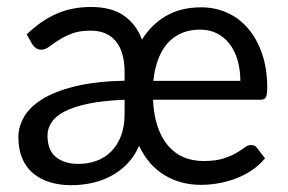

<svg xmlns="http://www.w3.org/2000/svg" viewBox="-20 -536 845 564"><path d="M58.5 -435Q100.5 -475.5 145.8 -495.5Q191 -515.5 247.5 -515.5Q307.5 -515.5 344 -490Q380.5 -464.5 397 -419.5Q424 -463.5 467.5 -489Q511 -514.5 571 -514.5Q612 -514.5 647.5 -498.5Q683 -482.5 709 -452Q735 -421.5 750 -377.8Q765 -334 765 -278Q765 -257.5 761 -250.2Q757 -243 744.5 -243H429.5Q431.5 -198 443 -164.2Q454.5 -130.5 473.8 -108Q493 -85.5 519.2 -74.2Q545.5 -63 578 -63Q612.5 -63 635.5 -70.2Q658.5 -77.5 673.8 -86.5Q689 -95.5 698.8 -102.8Q708.5 -110 716.5 -110Q723.5 -110 727.8 -107.8Q732 -105.5 735 -101.5L758.5 -71Q742 -51 720.2 -36.2Q698.5 -21.5 673.8 -12Q649 -2.5 622.5 2.2Q596 7 570 7Q511 7 463.8 -21.2Q416.5 -49.5 388.5 -107.5Q375 -76.5 353.5 -54.5Q332 -32.5 305.2 -18.5Q278.5 -4.5 248.8 1.8Q219 8 189.5 8Q155 8 126.5 -0.8Q98 -9.5 77.2 -27Q56.5 -44.5 45.2 -71Q34 -97.5 34 -133.5Q34 -163.5 50.5 -192.5Q67 -221.5 103.8 -244.5Q140.5 -267.5 200 -282.2Q259.5 -297 346 -299V-324Q346 -383 320.5 -414.5Q295 -446 246 -446Q213 -446 190.8 -437.2Q168.5 -428.5 152.2 -418Q136 -407.5 124.2 -398.8Q112.5 -390 101 -390Q92 -390 85.5 -394.8Q79 -399.5 74.5 -406.5ZM346 -243Q284.5 -240.5 241.2 -231.8Q198 -223 171 -209.2Q144 -195.5 131.8 -177.2Q119.5 -159 119.5 -138Q119.5 -94.5 144.5 -74.5Q169.5 -54.5 210 -54.5Q238.5 -54.5 263.2 -63.5Q288 -72.5 306.5 -91Q325 -109.5 335.5 -137Q346 -164.5 346 -201.5ZM686 -298.5Q686 -331 678 -358.8Q670 -386.5 654.8 -406.5Q639.5 -426.5 617.5 -437.8Q595.5 -449 568 -449Q537.5 -449 513.5 -438.8Q489.5 -428.5 472.2 -409Q455 -389.5 444.5 -361.5Q434 -333.5 430.5 -298.5Z"/></svg>

Font: Lato
Style: Regular
Weight: 400
Designer: Lukasz Dziedzic with Adam Twardoch and Botio Nikoltchev
Foundry: tyPoland Lukasz Dziedzic
Version: Version 2.010; 2014-09-01; http://www.latofonts.com/; ttfaut